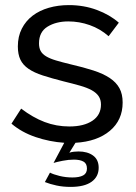

<svg xmlns="http://www.w3.org/2000/svg" viewBox="-20 -551 534 753"><path d="M176 126Q189 133 213.5 139Q238 145 264 145Q291 145 306 137Q321 129 321 110Q321 90 307 82.5Q293 75 270 75Q249 75 226 79.5Q203 84 190 88L232 9Q174 5 119.5 -13.5Q65 -32 25 -66L63 -125Q109 -90 155 -72.5Q201 -55 252 -55Q309 -55 342.5 -77.5Q376 -100 376 -141Q376 -160 367 -173.5Q358 -187 340 -197Q322 -207 294 -215Q266 -223 229 -232Q182 -244 148 -255Q114 -266 92 -281Q70 -296 60 -317Q50 -338 50 -369Q50 -408 65.5 -438.5Q81 -469 108 -489.5Q135 -510 171.5 -520.5Q208 -531 250 -531Q309 -531 360 -512Q411 -493 446 -462L406 -409Q373 -438 332 -452.5Q291 -467 248 -467Q200 -467 166.5 -446.5Q133 -426 133 -381Q133 -363 139.5 -351Q146 -339 161 -330Q176 -321 199.5 -314Q223 -307 256 -299Q308 -287 346.5 -274.5Q385 -262 410.5 -245Q436 -228 448.5 -205Q461 -182 461 -149Q461 -80 411 -38Q361 4 276 9L252 48Q260 45 270 44Q280 43 288 43Q323 43 345 59Q367 75 367 107Q367 142 339 162Q311 182 257 182Q227 182 201.5 176.5Q176 171 156 163Z"/></svg>

Font: Raleway Medium Alt1
Style: Regular
Weight: 500
Designer: Matt McInerney, Pablo Impallari, Rodrigo Fuenzalida
Foundry: Matt McInerney, Pablo Impallari, Rodrigo Fuenzalida
Version: Version 3.000g; ttfautohint (v1.5) -l 8 -r 28 -G 28 -x 14 -D